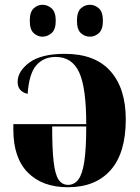

<svg xmlns="http://www.w3.org/2000/svg" viewBox="-20 -776 589 806"><path d="M265 10Q158 10 97 -51.5Q36 -113 36 -232V-255H342Q342 -409 312 -473Q282 -537 214 -537Q163 -537 132.5 -502Q102 -467 96 -382Q54 -392 54 -432Q54 -477 103.5 -513.5Q153 -550 252 -550Q379 -550 443.5 -477.5Q508 -405 508 -275Q508 -134 444.5 -62Q381 10 265 10ZM266 0Q292 0 309 -22.5Q326 -45 334 -98.5Q342 -152 342 -245H199Q199 -152 205 -98.5Q211 -45 225.5 -22.5Q240 0 266 0ZM358 -622Q336 -622 319.5 -637Q303 -652 303 -689Q303 -726 319.5 -741Q336 -756 358 -756Q378 -756 395 -741Q412 -726 412 -689Q412 -652 395 -637Q378 -622 358 -622ZM158 -622Q138 -622 121.5 -637Q105 -652 105 -689Q105 -726 121.5 -741Q138 -756 158 -756Q179 -756 196.5 -741Q214 -726 214 -689Q214 -652 196.5 -637Q179 -622 158 -622Z"/></svg>

Font: Noto Serif Display SemiCondensed ExtraBold
Style: Regular
Weight: 800
Width: 4
Designer: Monotype Design Team
Foundry: Monotype Imaging Inc.
Version: Version 2.009